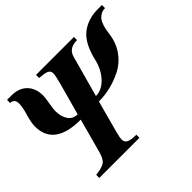

<svg xmlns="http://www.w3.org/2000/svg" viewBox="-156 -889 1092 1092"><g transform="rotate(-45 390.0 -342.5)"><path d="M780 -685V-660Q760 -660 745 -651Q730 -642 721.5 -631Q713 -620 706.5 -600Q700 -580 698 -568Q696 -556 693 -535Q684 -472 650 -425.5Q616 -379 568 -355Q520 -331 473 -320Q426 -309 380 -309L328 -117Q318 -77 318 -66Q318 -44 335 -34.5Q352 -25 397 -25V0H74V-25Q123 -30 144.5 -44Q166 -58 178 -103L234 -309Q22 -309 22 -466Q22 -497 36.5 -544.5Q51 -592 51 -622Q51 -659 17 -660V-685H53Q112 -685 146 -650.5Q180 -616 180 -557Q180 -540 173 -501.5Q166 -463 166 -447Q166 -401 185.5 -372Q205 -343 243 -343L296 -536Q310 -587 310 -607Q310 -635 268 -640L234 -644V-669H539V-644Q472 -644 458 -590L390 -343Q438 -343 477.5 -385Q517 -427 532 -489Q557 -598 612 -641.5Q667 -685 747 -685Z"/></g></svg>

Font: STIX MathJax Main
Style: Bold Italic
Weight: 700
Italic angle: -16.33°
Designer: MicroPress Inc., with final additions and corrections provided by Coen Hoffman, Elsevier (retired)
Version: Version 1.1.1